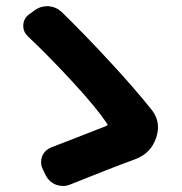

<svg xmlns="http://www.w3.org/2000/svg" viewBox="-20 -664 598 632"><path d="M477.5 -304.7Q500 -277.3 500 -245.1Q500 -228.5 494.1 -210.9Q477.5 -160.2 426.8 -140.6Q346.7 -111.3 210.9 -56.6Q199.2 -51.8 187.5 -51.8Q176.8 -51.8 165 -55.7Q142.6 -64.5 130.9 -85.9L121.1 -106.4Q115.2 -118.2 115.2 -129.9Q115.2 -139.6 118.2 -148.4Q127 -169.9 148.4 -178.7Q181.6 -191.4 246.6 -216.8Q311.5 -242.2 329.1 -249Q336.9 -252 332 -257.8Q298.8 -307.6 221.7 -391.6Q144.5 -475.6 72.3 -543.9Q56.6 -558.6 56.6 -579.1Q56.6 -602.5 76.2 -617.2L93.8 -629.9Q112.3 -643.6 134.8 -643.6Q136.7 -643.6 139.6 -643.6Q164.1 -641.6 182.6 -625Q256.8 -552.7 340.3 -462.4Q423.8 -372.1 477.5 -304.7Z"/></svg>

Font: Gen Jyuu Gothic P Bold
Style: Bold
Weight: 700
Designer: [Source Han Sans]
Ryoko NISHIZUKA  (kana & ideographs); Paul D. Hunt (Latin, Greek & Cyrillic); Wenlong ZHANG  (bopomofo
Version: Version 1.002.20150607